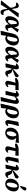

<svg xmlns="http://www.w3.org/2000/svg" viewBox="3060 -3921 1018 7252"><g transform="rotate(90 3569.0 -295.0)"><path d="M-27 177 -37 165 238 -186 224 -258Q215 -325 186.5 -360Q158 -395 108 -395Q89 -395 76.5 -392Q64 -389 53 -385L41 -421Q64 -456 93.5 -476Q123 -496 160 -496Q207 -496 229 -464.5Q251 -433 259 -377L281 -232L445 -495L589 -487L598 -474L315 -112L327 -62Q340 15 370.5 49.5Q401 84 452 84Q482 84 506 76L512 114Q476 194 406 194Q357 194 331 161Q305 128 295 53L277 -70L116 186Z M698 -168Q698 -122 710 -103.5Q722 -85 739 -85Q764 -85 795.5 -113.5Q827 -142 862 -188L850 -368Q847 -402 838 -414Q829 -426 814 -426Q794 -426 773.5 -404.5Q753 -383 736 -346Q719 -309 708.5 -263Q698 -217 698 -168ZM671 15Q619 15 587 -25.5Q555 -66 555 -136Q555 -205 577 -269.5Q599 -334 637.5 -386Q676 -438 725 -468Q774 -498 829 -498Q893 -498 926 -463.5Q959 -429 967 -361L970 -329L1052 -499L1158 -452V-438L985 -227L998 -146Q1006 -103 1014.5 -90Q1023 -77 1038 -77Q1047 -77 1059 -83.5Q1071 -90 1087 -107L1112 -77Q1081 -31 1041 -8Q1001 15 962 15Q920 15 896 -10Q872 -35 868 -92L866 -128Q819 -61 771.5 -23Q724 15 671 15Z M1363 -312 1313 -78Q1340 -54 1376 -54Q1415 -54 1446.5 -88.5Q1478 -123 1497 -185Q1516 -247 1516 -329Q1516 -385 1500 -414.5Q1484 -444 1452 -444Q1422 -444 1400.5 -415Q1379 -386 1363 -312ZM1125 194 1107 182 1213 -271Q1238 -375 1300.5 -437Q1363 -499 1465 -499Q1556 -499 1608 -447.5Q1660 -396 1660 -289Q1660 -232 1639 -178Q1618 -124 1581.5 -80.5Q1545 -37 1497 -11Q1449 15 1396 15Q1336 15 1296 -31L1267 177Z M1853 -168Q1853 -122 1865 -103.5Q1877 -85 1894 -85Q1919 -85 1950.5 -113.5Q1982 -142 2017 -188L2005 -368Q2002 -402 1993 -414Q1984 -426 1969 -426Q1949 -426 1928.5 -404.5Q1908 -383 1891 -346Q1874 -309 1863.5 -263Q1853 -217 1853 -168ZM1826 15Q1774 15 1742 -25.5Q1710 -66 1710 -136Q1710 -205 1732 -269.5Q1754 -334 1792.5 -386Q1831 -438 1880 -468Q1929 -498 1984 -498Q2048 -498 2081 -463.5Q2114 -429 2122 -361L2125 -329L2207 -499L2313 -452V-438L2140 -227L2153 -146Q2161 -103 2169.5 -90Q2178 -77 2193 -77Q2202 -77 2214 -83.5Q2226 -90 2242 -107L2267 -77Q2236 -31 2196 -8Q2156 15 2117 15Q2075 15 2051 -10Q2027 -35 2023 -92L2021 -128Q1974 -61 1926.5 -23Q1879 15 1826 15Z M2337 -4Q2360 -92 2374.5 -151Q2389 -210 2399 -253.5Q2409 -297 2417 -339Q2423 -370 2420 -381.5Q2417 -393 2404 -393Q2392 -393 2381 -390Q2370 -387 2356 -381L2340 -415Q2385 -460 2419 -479.5Q2453 -499 2484 -499Q2534 -499 2553 -460.5Q2572 -422 2557 -348L2542 -273L2794 -495Q2825 -491 2843.5 -470.5Q2862 -450 2862 -423Q2862 -392 2839.5 -370Q2817 -348 2758 -328L2557 -254L2596 -250Q2648 -245 2678 -221.5Q2708 -198 2724 -154L2736 -118Q2746 -93 2754.5 -85Q2763 -77 2774 -77Q2794 -77 2823 -106L2848 -77Q2819 -34 2782.5 -9.5Q2746 15 2704 15Q2667 15 2642.5 -5.5Q2618 -26 2605 -76L2588 -138Q2576 -186 2564.5 -204.5Q2553 -223 2533 -227H2532L2486 0L2348 8Z M2897 -352 2892 -414Q2925 -441 2956.5 -457.5Q2988 -474 3028 -481.5Q3068 -489 3125 -489H3358L3339 -365L3175 -371Q3159 -285 3150.5 -236.5Q3142 -188 3139.5 -161.5Q3137 -135 3137 -116Q3137 -77 3163 -77Q3184 -77 3215 -107L3239 -77Q3204 -27 3166 -6.5Q3128 14 3090 14Q3047 14 3021 -8.5Q2995 -31 2995 -73Q2995 -88 2998 -107Q3001 -126 3008.5 -157.5Q3016 -189 3030.5 -240.5Q3045 -292 3068 -371Z M3376 -4Q3399 -92 3413.5 -151Q3428 -210 3438 -253.5Q3448 -297 3456 -339Q3462 -370 3459 -381.5Q3456 -393 3443 -393Q3431 -393 3420 -390Q3409 -387 3395 -381L3379 -415Q3424 -460 3458 -479.5Q3492 -499 3523 -499Q3607 -499 3601 -388Q3646 -443 3692 -471Q3738 -499 3776 -499Q3820 -499 3843.5 -473Q3867 -447 3867 -401Q3867 -382 3865 -360Q3863 -338 3857.5 -305Q3852 -272 3842 -220Q3832 -168 3816 -89L3763 177L3623 194L3607 182L3666 -49Q3688 -136 3701.5 -190.5Q3715 -245 3721.5 -276Q3728 -307 3730.5 -323.5Q3733 -340 3733 -352Q3733 -391 3696 -391Q3675 -391 3648.5 -377Q3622 -363 3593 -334L3525 0L3387 8Z M4114 -312 4064 -78Q4091 -54 4127 -54Q4166 -54 4197.5 -88.5Q4229 -123 4248 -185Q4267 -247 4267 -329Q4267 -385 4251 -414.5Q4235 -444 4203 -444Q4173 -444 4151.5 -415Q4130 -386 4114 -312ZM3876 194 3858 182 3964 -271Q3989 -375 4051.5 -437Q4114 -499 4216 -499Q4307 -499 4359 -447.5Q4411 -396 4411 -289Q4411 -232 4390 -178Q4369 -124 4332.5 -80.5Q4296 -37 4248 -11Q4200 15 4147 15Q4087 15 4047 -31L4018 177Z M4572 15Q4526 15 4501.5 -11Q4477 -37 4477 -86Q4477 -99 4479 -116.5Q4481 -134 4487.5 -169.5Q4494 -205 4507 -270L4547 -477L4693 -499L4703 -486L4671 -367Q4644 -267 4630.5 -205Q4617 -143 4617 -112Q4617 -77 4642 -77Q4658 -77 4686 -104L4711 -75Q4675 -29 4639.5 -7Q4604 15 4572 15Z M4960 15Q4904 15 4860 -7Q4816 -29 4790.5 -72.5Q4765 -116 4765 -182Q4765 -242 4788 -297Q4811 -352 4852 -395Q4893 -438 4948.5 -463.5Q5004 -489 5069 -491L5345 -498L5323 -372L5141 -400Q5182 -375 5203.5 -333.5Q5225 -292 5225 -245Q5225 -191 5204 -144Q5183 -97 5146.5 -61Q5110 -25 5062 -5Q5014 15 4960 15ZM4906 -149Q4906 -39 4970 -39Q5003 -39 5031 -74Q5059 -109 5076 -166Q5093 -223 5093 -287Q5093 -381 5044 -409Q4996 -396 4965.5 -357Q4935 -318 4920.5 -263.5Q4906 -209 4906 -149Z M5372 -352 5367 -414Q5400 -441 5431.5 -457.5Q5463 -474 5503 -481.5Q5543 -489 5600 -489H5833L5814 -365L5650 -371Q5634 -285 5625.5 -236.5Q5617 -188 5614.5 -161.5Q5612 -135 5612 -116Q5612 -77 5638 -77Q5659 -77 5690 -107L5714 -77Q5679 -27 5641 -6.5Q5603 14 5565 14Q5522 14 5496 -8.5Q5470 -31 5470 -73Q5470 -88 5473 -107Q5476 -126 5483.5 -157.5Q5491 -189 5505.5 -240.5Q5520 -292 5543 -371Z M5957 15Q5911 15 5886.5 -11Q5862 -37 5862 -86Q5862 -99 5864 -116.5Q5866 -134 5872.5 -169.5Q5879 -205 5892 -270L5932 -477L6078 -499L6088 -486L6056 -367Q6029 -267 6015.5 -205Q6002 -143 6002 -112Q6002 -77 6027 -77Q6043 -77 6071 -104L6096 -75Q6060 -29 6024.5 -7Q5989 15 5957 15Z M6160 -4Q6183 -92 6197.5 -151Q6212 -210 6222 -253.5Q6232 -297 6240 -339Q6246 -370 6243 -381.5Q6240 -393 6227 -393Q6215 -393 6204 -390Q6193 -387 6179 -381L6163 -415Q6208 -460 6242 -479.5Q6276 -499 6307 -499Q6357 -499 6376 -460.5Q6395 -422 6380 -348L6365 -273L6617 -495Q6648 -491 6666.5 -470.5Q6685 -450 6685 -423Q6685 -392 6662.5 -370Q6640 -348 6581 -328L6380 -254L6419 -250Q6471 -245 6501 -221.5Q6531 -198 6547 -154L6559 -118Q6569 -93 6577.5 -85Q6586 -77 6597 -77Q6617 -77 6646 -106L6671 -77Q6642 -34 6605.5 -9.5Q6569 15 6527 15Q6490 15 6465.5 -5.5Q6441 -26 6428 -76L6411 -138Q6399 -186 6387.5 -204.5Q6376 -223 6356 -227H6355L6309 0L6171 8Z M6890 15Q6835 15 6790.5 -5.5Q6746 -26 6720 -68.5Q6694 -111 6694 -176Q6694 -239 6715.5 -296.5Q6737 -354 6776 -400Q6815 -446 6867 -472.5Q6919 -499 6980 -499Q7035 -499 7078.5 -478.5Q7122 -458 7147.5 -416Q7173 -374 7173 -308Q7173 -245 7151.5 -187.5Q7130 -130 7091.5 -84Q7053 -38 7001.5 -11.5Q6950 15 6890 15ZM6897 -39Q6926 -39 6950 -65.5Q6974 -92 6991.5 -136Q7009 -180 7018.5 -233Q7028 -286 7028 -338Q7028 -399 7012.5 -421.5Q6997 -444 6971 -444Q6942 -444 6917.5 -417.5Q6893 -391 6875.5 -347.5Q6858 -304 6848.5 -252Q6839 -200 6839 -149Q6839 -85 6855.5 -62Q6872 -39 6897 -39ZM6966 -560Q6976 -597 6986.5 -636.5Q6997 -676 7007 -710Q7019 -754 7037 -769Q7055 -784 7077 -784Q7103 -784 7121 -768.5Q7139 -753 7139 -727Q7139 -707 7129 -688.5Q7119 -670 7098 -647Q7075 -620 7051 -593.5Q7027 -567 7001 -540Z"/></g></svg>

Font: Source Serif Pro
Style: Bold Italic
Weight: 700
Italic angle: -12°
Designer: Frank Grießhammer
Foundry: Adobe Systems Incorporated
Version: Version 3.001;hotconv 1.0.111;makeotfexe 2.5.65597